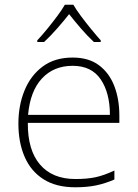

<svg xmlns="http://www.w3.org/2000/svg" viewBox="-20 -784 585 814"><path d="M288 -540Q356 -540 399.5 -507.5Q443 -475 464.5 -419.5Q486 -364 486 -294V-263H98Q97 -148 149.5 -86.5Q202 -25 300 -25Q349 -25 384.5 -32.5Q420 -40 465 -61V-23Q426 -6 387.5 2Q349 10 299 10Q218 10 164.5 -24Q111 -58 84.5 -119Q58 -180 58 -260Q58 -337 84 -400.5Q110 -464 161 -502Q212 -540 288 -540ZM288 -505Q208 -505 158 -451.5Q108 -398 99 -297H446Q446 -390 407 -447.5Q368 -505 288 -505ZM291 -764Q303 -743 323.5 -715.5Q344 -688 366.5 -660.5Q389 -633 407 -613V-606H378Q351 -631 323 -663.5Q295 -696 273 -724Q251 -696 222.5 -663.5Q194 -631 167 -606H138V-613Q157 -633 179.5 -660.5Q202 -688 222.5 -715.5Q243 -743 255 -764Z"/></svg>

Font: Noto Sans Thai ExtraLight
Style: Regular
Weight: 200
Designer: Monotype Design Team
Foundry: Monotype Imaging Inc.
Version: Version 2.001; ttfautohint (v1.8.4.7-5d5b)